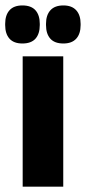

<svg xmlns="http://www.w3.org/2000/svg" viewBox="-34 -704 324 724"><path d="M51.5 0V-491.5H204.5V0ZM50.5 -540Q18 -540 1.8 -558.2Q-14.5 -576.5 -14.5 -609.5V-614Q-14.5 -647 1.8 -665.2Q18 -683.5 50.5 -683.5Q83.5 -683.5 99.8 -665.2Q116 -647 116 -614V-609.5Q116 -576.5 99.8 -558.2Q83.5 -540 50.5 -540ZM205 -540Q172 -540 155.8 -558.2Q139.5 -576.5 139.5 -609.5V-614Q139.5 -647 156 -665.2Q172.5 -683.5 205 -683.5Q237 -683.5 253.5 -665.2Q270 -647 270 -614V-609.5Q270 -576.5 253.5 -558.2Q237 -540 205 -540Z"/></svg>

Font: Anek Gujarati
Style: Bold
Weight: 700
Version: Version 1.003